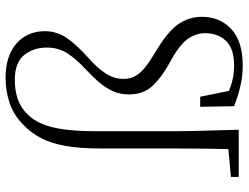

<svg xmlns="http://www.w3.org/2000/svg" viewBox="-118 -732 865 668"><g transform="rotate(-90 314.0 -398.5)"><path d="M32 0V-27L151 -38H161V0ZM128 0Q131 -113 131 -226V-481Q131 -552 139.5 -601Q148 -650 166 -685.5Q184 -721 212 -748Q247 -783 289 -797Q331 -811 377 -811Q428 -811 464 -794Q500 -777 519.5 -746Q539 -715 539 -674Q539 -631 513.5 -595.5Q488 -560 445 -522Q410 -491 391.5 -462Q373 -433 373 -401Q373 -378 382.5 -360.5Q392 -343 411.5 -327Q431 -311 461 -293Q535 -250 562 -212Q589 -174 589 -129Q589 -65 546 -25.5Q503 14 420 14Q383 14 348.5 6Q314 -2 278 -16L276 -134H311L335 -15L302 -47Q332 -32 360 -24Q388 -16 420 -16Q478 -16 505 -44Q532 -72 532 -117Q532 -149 511.5 -178Q491 -207 428 -241Q380 -267 349.5 -299Q319 -331 319 -382Q319 -412 330 -437Q341 -462 360.5 -485Q380 -508 404 -530Q442 -565 462 -596Q482 -627 482 -667Q482 -714 456 -746.5Q430 -779 369 -779Q332 -779 302 -768.5Q272 -758 248 -733Q229 -713 216.5 -684Q204 -655 197.5 -609.5Q191 -564 191 -493V-226Q191 -170 193 -113Q195 -56 196 0Z"/></g></svg>

Font: Noto Serif KR ExtraLight
Style: Regular
Weight: 200
Designer: Ryoko NISHIZUKA 西塚涼子 (kana & ideographs); Frank Grießhammer (Latin, Greek & Cyrillic); Wenlong ZHANG 张文龙 (bopomofo); San
Foundry: Adobe
Version: Version 2.002-H1;hotconv 1.1.0;makeotfexe 2.6.0